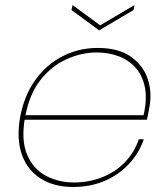

<svg xmlns="http://www.w3.org/2000/svg" viewBox="-20 -738 668 765"><path d="M68 -261 72 -279H552Q567 -344 557 -391.5Q547 -439 519 -469.5Q491 -500 451 -514.5Q411 -529 366 -529Q305 -529 245 -502Q185 -475 141 -419Q97 -363 81 -275L79 -267Q64 -179 88 -122Q112 -65 162.5 -38Q213 -11 274 -11Q334 -11 386.5 -31.5Q439 -52 477 -91Q515 -130 533 -183H553Q534 -128 494 -85Q454 -42 397.5 -17.5Q341 7 271 7Q196 7 143 -26Q90 -59 67.5 -121Q45 -183 60 -270Q76 -357 120.5 -419Q165 -481 229.5 -514Q294 -547 369 -547Q452 -547 501 -512.5Q550 -478 568 -425Q586 -372 576 -315Q572 -296 570.5 -285.5Q569 -275 565 -261ZM379 -637 516 -718 512 -698 375 -617 265 -698 269 -718Z"/></svg>

Font: Poppins Variable
Style: Italic
Weight: 100
Italic angle: -10°
Designer: Jonny Pinhorn
Foundry: Indian Type Foundry
Version: Version 6.000